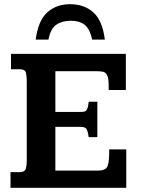

<svg xmlns="http://www.w3.org/2000/svg" viewBox="-20 -891 667 911"><path d="M29.8 0V-74.2H72.8Q97.2 -74.2 102.1 -89.4Q106.9 -104.5 106.9 -124V-507.3Q106.9 -529.8 103 -546.1Q99.1 -562.5 72.8 -562.5H32.2V-635.3H577.1V-463.9H495.6V-484.9Q495.6 -519.5 488.5 -533.7Q481.4 -547.9 468.8 -550.5Q456.1 -553.2 438 -553.2H242.7V-359.9H362.8Q375 -359.9 382.1 -362.1Q389.2 -364.3 393.8 -374.5Q398.4 -384.8 400.9 -408.2H441.9V-240.2H400.9Q396 -274.9 387.9 -282Q379.9 -289.1 361.8 -289.1H242.7V-81.5H444.3Q475.1 -81.5 486.3 -95.9Q497.6 -110.4 498 -162.1Q498 -165.5 498 -171.9Q498 -178.2 498 -182.1H579.1V0ZM312.5 -871.1Q379.9 -871.1 423.1 -832Q466.3 -793 477.5 -703.1H417.5Q405.3 -755.9 380.6 -774.2Q356 -792.5 315.4 -792.5Q274.4 -792.5 247.1 -773.7Q219.7 -754.9 210 -703.1H149.4Q161.1 -793.5 204.3 -832.3Q247.6 -871.1 312.5 -871.1Z"/></svg>

Font: Kameron SemiBold
Style: Regular
Weight: 600
Designer: Vernon Adams
Foundry: Vernon Adams
Version: Version 1.100